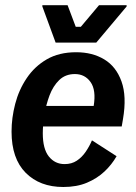

<svg xmlns="http://www.w3.org/2000/svg" viewBox="-20 -716 528 748"><path d="M226.7 12.5Q135 12.5 80 -42.9Q25 -98.3 25 -203.3Q25 -256.7 39.2 -311.2Q53.3 -365.8 84.2 -411.7Q115 -457.5 162.5 -485Q210 -512.5 276.7 -512.5Q340 -512.5 386.2 -484.6Q432.5 -456.7 453.3 -398.8Q474.2 -340.8 459.2 -252.5L454.2 -223.3H116.7L119.2 -303.3H345Q355 -365 332.9 -396.2Q310.8 -427.5 271.7 -427.5Q235 -427.5 210.8 -404.2Q186.7 -380.8 172.9 -344.2Q159.2 -307.5 152.9 -268.3Q146.7 -229.2 146.7 -196.7Q146.7 -135.8 170.4 -106.2Q194.2 -76.7 231.7 -76.7Q259.2 -76.7 279.2 -90Q299.2 -103.3 313.8 -124.6Q328.3 -145.8 338.3 -169.2L434.2 -107.5Q415.8 -75 387.1 -47.9Q358.3 -20.8 318.8 -4.2Q279.2 12.5 226.7 12.5ZM196.7 -550 145 -690.8V-695.8H243.3L275 -611.7H295L365.8 -695.8H473.3V-690.8L355 -550Z"/></svg>

Font: Familjen Grotesk SemiBold
Style: Italic
Weight: 600
Italic angle: -9.46201°
Designer: Anders Wikstroem, Jonas Baeckman, Matilda Gysing, Kristian Moeller
Foundry: Familjen STHLM AB
Version: Version 2.002